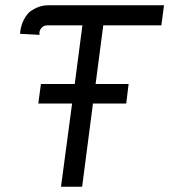

<svg xmlns="http://www.w3.org/2000/svg" viewBox="-20 -706 641 727"><path d="M371 -610 342 -388H467L458 -314H332L291 1H211L253 -314H125L135 -388H263L292 -610H159Q145 -610 136 -599Q127 -588 130 -574L56 -578Q57 -600 66 -622Q75 -644 91 -660Q125 -686 162 -686H601L591 -610Z"/></svg>

Font: Bellota
Style: Bold Italic
Weight: 700
Italic angle: -7.5°
Designer: Kemie Guaida
Foundry: Kemie Guaida
Version: Version 4.001